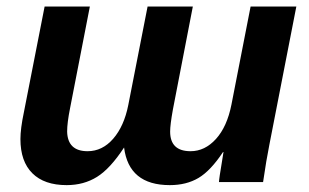

<svg xmlns="http://www.w3.org/2000/svg" viewBox="-20 -548 929 578"><path d="M651.4 -90.3Q613.8 -33.7 577.4 -12.2Q541 9.3 491.2 9.3Q367.7 9.3 353.5 -104Q312 -40.5 272.2 -15.6Q232.4 9.3 180.7 9.3Q113.3 9.3 77.4 -26.4Q41.5 -62 41.5 -129.4Q41.5 -160.6 51.8 -209.5L114.3 -528.3H250.5L190.9 -222.2Q182.1 -178.2 182.1 -151.9Q183.6 -92.8 243.7 -92.8Q288.1 -92.8 320.8 -130.4Q353.5 -168 366.2 -231.9L424.3 -528.3H560.5L500.5 -218.3Q492.2 -172.4 492.2 -151.9Q492.2 -92.8 553.7 -92.8Q596.7 -92.8 630.1 -129.6Q663.6 -166.5 676.8 -233.4L734.4 -528.3H872.1L791 -112.8Q781.7 -66.9 772 0H639.2Q639.2 -3.9 641.6 -20.5Q644 -37.1 647.5 -57.1Q650.9 -77.1 652.8 -90.3Z"/></svg>

Font: Arimo
Style: Bold Italic
Weight: 700
Italic angle: -12°
Designer: Steve Matteson
Foundry: Monotype Imaging Inc.
Version: Version 1.33